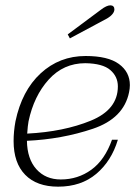

<svg xmlns="http://www.w3.org/2000/svg" viewBox="-20 -690 507 720"><path d="M242 -546 234 -561 359 -654Q380 -670 394 -670Q401 -670 405 -666Q409 -662 409 -655Q409 -646 401.5 -637Q394 -628 382 -621ZM81 -162Q82 -94 116.5 -55.5Q151 -17 208 -17Q272 -17 322.5 -53.5Q373 -90 400 -166H422Q398 -86 341 -38Q284 10 198 10Q118 10 74.5 -34.5Q31 -79 31 -161Q31 -197 38 -235Q62 -350 132.5 -415Q203 -480 301 -480Q385 -480 426 -450Q467 -420 467 -371Q467 -358 464 -344Q444 -246 328 -207Q212 -168 81 -162ZM422 -366Q422 -403 393.5 -427.5Q365 -452 300 -453Q218 -453 162.5 -391.5Q107 -330 87 -235Q84 -219 82 -189Q219 -196 320.5 -237.5Q422 -279 422 -366Z"/></svg>

Font: Taviraj ExtraLight
Style: Italic
Weight: 275
Italic angle: -12°
Designer: Katatrad Team
Foundry: CadsonDemak
Version: Version 1.001